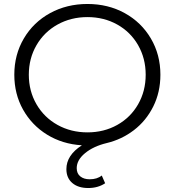

<svg xmlns="http://www.w3.org/2000/svg" viewBox="-20 -726 879 966"><path d="M787 -350Q787 -262 751 -190Q715 -118 653.5 -71Q592 -24 516 -6Q450 10 408 44.5Q366 79 366 120Q366 147 384 161.5Q402 176 431 176Q469 176 492 157L509 196Q473 220 424 220Q373 220 343.5 194.5Q314 169 314 125Q314 55 392 5Q294 -1 217 -48.5Q140 -96 96 -174.5Q52 -253 52 -350Q52 -451 100 -532.5Q148 -614 232 -660Q316 -706 420 -706Q524 -706 607.5 -660Q691 -614 739 -532.5Q787 -451 787 -350ZM420 -60Q503 -60 570 -97.5Q637 -135 675 -201.5Q713 -268 713 -350Q713 -432 675 -498.5Q637 -565 570 -602.5Q503 -640 420 -640Q337 -640 269.5 -602.5Q202 -565 163.5 -498.5Q125 -432 125 -350Q125 -268 163.5 -201.5Q202 -135 269.5 -97.5Q337 -60 420 -60Z"/></svg>

Font: APTA Sans Regular
Style: Regular
Weight: 400
Version: Version 7.200